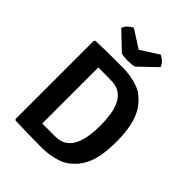

<svg xmlns="http://www.w3.org/2000/svg" viewBox="-254 -1033 1167 1167"><g transform="rotate(45 329.0 -450.0)"><path d="M614.5 -341.5Q614.5 -283 606.5 -229.2Q598.5 -175.5 575.2 -129Q552 -82.5 505 -45.5Q482.5 -27.5 451 -16.2Q419.5 -5 386.5 0.2Q353.5 5.5 326 5.5Q284.5 5.5 247 5Q209.5 4.5 171.5 3.5Q133.5 2.5 90 1.5L83 -5.5V-677.5L90 -684.5Q133 -686 171 -686.8Q209 -687.5 246.8 -687.5Q284.5 -687.5 326 -687.5Q353.5 -687.5 386.8 -682.5Q420 -677.5 451.5 -666.5Q483 -655.5 505 -637.5Q551.5 -600.5 574.8 -553.8Q598 -507 606.2 -453.2Q614.5 -399.5 614.5 -341.5ZM476 -341.5Q476 -383 470.5 -425.5Q465 -468 449.8 -503.2Q434.5 -538.5 404.8 -560.2Q375 -582 326 -582Q297.5 -582 272.2 -582.5Q247 -583 217 -583V-100.5Q247 -101 272.2 -100.8Q297.5 -100.5 326 -100.5Q375 -100.5 404.8 -122.2Q434.5 -144 449.8 -179.8Q465 -215.5 470.5 -258Q476 -300.5 476 -341.5ZM429.5 -906Q443 -901 460 -886.2Q477 -871.5 483 -851L370 -743Q359 -740.5 344.2 -739Q329.5 -737.5 314.5 -737.5Q299.5 -737.5 284.8 -739Q270 -740.5 259 -743L146 -851Q152 -871.5 169 -886.2Q186 -901 199.5 -906L314.5 -832Z"/></g></svg>

Font: Signika Light SemiBold
Style: Regular
Weight: 600
Version: Version 2.003;gftools[0.9.32]